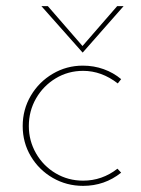

<svg xmlns="http://www.w3.org/2000/svg" viewBox="-20 -600 460 626"><path d="M251 6Q197 6 152 -20Q107 -46 80.5 -90.5Q54 -135 54 -189Q54 -243 80.5 -288Q107 -333 152 -359.5Q197 -386 250 -386Q286 -386 318 -374.5Q350 -363 375 -342L364 -328Q311 -369 251 -369Q202 -369 161.5 -344.5Q121 -320 97.5 -279Q74 -238 74 -189Q74 -141 97.5 -100Q121 -59 161.5 -35Q202 -11 251 -11Q313 -11 363 -50L375 -37Q321 6 251 6ZM383 -580 250 -429H249L115 -580H136L249 -450L362 -580Z"/></svg>

Font: Josefin Sans Thin
Style: Regular
Weight: 250
Designer: Santiago Orozco
Foundry: Typemade
Version: Version 2.000